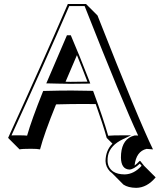

<svg xmlns="http://www.w3.org/2000/svg" viewBox="-20 -678 797 948"><path d="M691.9 141.1 748.5 197.8Q705.6 249 652.3 249.5Q612.8 249 589.4 233.4L533.2 176.8Q526.9 172.4 522.5 168Q502 146 501 117.2Q502 64 535.2 31.2L506.8 2.9Q488.3 -64.5 452.6 -164.1Q416 -164.6 389.6 -164.6Q333 -164.6 256.8 -162.6Q198.2 -18.6 177.7 59.6Q165 56.6 132.3 56.6Q88.9 56.6 76.7 59.6L20 2.9Q190.4 -370.1 314.9 -658.2H404.8L461.4 -601.6Q665.5 -82.5 735.4 59.6Q725.1 58.1 703.6 57.1Q652.3 69.3 644.5 139.2Q656.7 130.4 669.9 116.2L672.9 117.2ZM303.7 -274.4Q317.9 -274.4 328.1 -273.9Q359.9 -273.9 411.6 -274.9Q382.8 -350.1 359.9 -405.8ZM420.9 -278.8 425.8 -265.6 411.6 -265.1Q359.4 -264.2 328.1 -264.2Q311 -264.2 266.6 -265.1Q236.3 -265.6 223.6 -266.1H208.5L310.5 -503.9H329.6L332 -498Q372.6 -403.8 420.9 -278.8ZM679.2 140.6 670.4 129.9Q640.6 158.2 619.1 159.2Q578.1 157.2 577.1 100.1Q577.1 19 628.9 -3.9Q637.2 -7.3 645 -9.3H646H647Q655.8 -8.8 662.1 -8.8Q585.4 -171.9 397.9 -647.9H321.8Q200.7 -368.2 36.6 -9.3Q52.2 -10.3 76.2 -9.8Q101.1 -9.8 113.8 -8.3Q136.2 -86.9 190.9 -223.1L193.4 -229H200.2Q276.4 -231 333 -231Q371.6 -231 432.6 -229.5H439.5L441.9 -223.1Q489.3 -95.2 514.2 -7.8Q536.6 -9.8 583.5 -9.8H627.4L587.9 8.8Q523.4 39.6 513.2 90.3Q510.7 103 511.2 117.2Q512.2 149.9 538.6 168.9Q560.1 183.1 596.2 183.1Q641.6 182.1 679.2 140.6Z"/></svg>

Font: Linux Biolinum Shadow O
Style: Bold
Weight: 700
Designer: Philipp H. Poll
Foundry: Philipp H. Poll
Version: Version 0.9.2